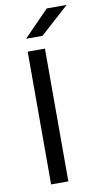

<svg xmlns="http://www.w3.org/2000/svg" viewBox="-93 -868 480 910"><g transform="rotate(-10 147.5 -412.5)"><path d="M159.5 0H76.5V-639H159.5ZM201 -825H295V-823.5L158.5 -700.5H80.5V-701.5Z"/></g></svg>

Font: Anek Tamil Medium
Style: Regular
Weight: 400
Version: Version 1.003